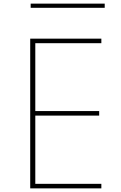

<svg xmlns="http://www.w3.org/2000/svg" viewBox="-20 -1038 667 1058"><path d="M146.5 0H538.5V-25H174.5V-401H526.5V-426H174.5V-800H538.5V-825H146.5ZM149 -995H557V-1018H149Z"/></svg>

Font: Spartan Thin
Style: Regular
Weight: 100
Designer: Matt Bailey, Mirko Velimirovic
Foundry: Matt Bailey
Version: Version 1.003; ttfautohint (v1.8.3)